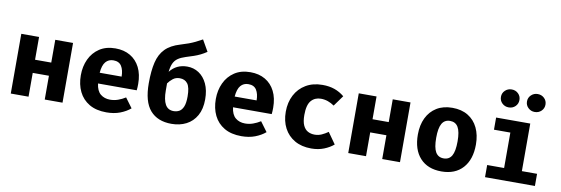

<svg xmlns="http://www.w3.org/2000/svg" viewBox="-58 -1261 5040 1724"><g transform="rotate(10 2461.5 -399.5)"><path d="M381.5 0V-216.9H233.8V0H71.8V-544.6H233.8V-336.9H381.5V-544.6H543.6V0Z M827.7 -225.1Q835.9 -158.5 871.3 -129.5Q906.7 -100.5 958.5 -100.5Q995.9 -100.5 1030.8 -112.8Q1065.6 -125.1 1097.9 -145.6L1163.1 -57.4Q1124.6 -24.6 1070 -3.6Q1015.4 17.4 945.6 17.4Q852.3 17.4 789.2 -19.7Q726.2 -56.9 694.4 -122.1Q662.6 -187.2 662.6 -271.8Q662.6 -352.3 693.3 -418.2Q724.1 -484.1 783.3 -523.3Q842.6 -562.6 928.2 -562.6Q1006.2 -562.6 1063.3 -529.2Q1120.5 -495.9 1152.1 -433.3Q1183.6 -370.8 1183.6 -283.1Q1183.6 -269.2 1182.8 -253.3Q1182.1 -237.4 1180.5 -225.1ZM928.2 -453.8Q884.6 -453.8 857.9 -422.6Q831.3 -391.3 825.6 -322.6H1025.6Q1025.1 -382.1 1002.6 -417.9Q980 -453.8 928.2 -453.8Z M1687.7 -778.5 1746.7 -675.4Q1717.4 -655.9 1690.3 -642.6Q1663.1 -629.2 1632.3 -618.7Q1601.5 -608.2 1561.5 -595.9Q1519.5 -582.6 1493.1 -564.4Q1466.7 -546.2 1452.8 -516.4Q1439 -486.7 1433.8 -438.5Q1492.8 -513.8 1591.3 -513.8Q1650.3 -513.8 1697.4 -482.8Q1744.6 -451.8 1772.3 -393.1Q1800 -334.4 1800 -251.3Q1800 -163.1 1766.2 -103.1Q1732.3 -43.1 1673.3 -12.8Q1614.4 17.4 1538.5 17.4Q1412.3 17.4 1344.1 -60.5Q1275.9 -138.5 1275.9 -307.2Q1275.9 -420 1294.4 -497.4Q1312.8 -574.9 1360.3 -623.3Q1407.7 -671.8 1494.9 -697.4Q1537.9 -710.3 1568.2 -721.5Q1598.5 -732.8 1626.2 -746.2Q1653.8 -759.5 1687.7 -778.5ZM1437.9 -268.7Q1437.9 -184.6 1462.3 -141.5Q1486.7 -98.5 1538.5 -98.5Q1567.2 -98.5 1590 -111.3Q1612.8 -124.1 1626.4 -156.7Q1640 -189.2 1640 -249.2Q1640 -331.8 1615.4 -365.4Q1590.8 -399 1543.1 -399Q1506.7 -399 1480.8 -378.5Q1454.9 -357.9 1437.9 -333.8Z M2058.5 -225.1Q2066.7 -158.5 2102.1 -129.5Q2137.4 -100.5 2189.2 -100.5Q2226.7 -100.5 2261.5 -112.8Q2296.4 -125.1 2328.7 -145.6L2393.8 -57.4Q2355.4 -24.6 2300.8 -3.6Q2246.2 17.4 2176.4 17.4Q2083.1 17.4 2020 -19.7Q1956.9 -56.9 1925.1 -122.1Q1893.3 -187.2 1893.3 -271.8Q1893.3 -352.3 1924.1 -418.2Q1954.9 -484.1 2014.1 -523.3Q2073.3 -562.6 2159 -562.6Q2236.9 -562.6 2294.1 -529.2Q2351.3 -495.9 2382.8 -433.3Q2414.4 -370.8 2414.4 -283.1Q2414.4 -269.2 2413.6 -253.3Q2412.8 -237.4 2411.3 -225.1ZM2159 -453.8Q2115.4 -453.8 2088.7 -422.6Q2062.1 -391.3 2056.4 -322.6H2256.4Q2255.9 -382.1 2233.3 -417.9Q2210.8 -453.8 2159 -453.8Z M2822.1 -110.3Q2855.4 -110.3 2884.9 -123.3Q2914.4 -136.4 2943.6 -156.9L3015.9 -54.4Q2980 -23.6 2928.5 -3.1Q2876.9 17.4 2813.3 17.4Q2725.6 17.4 2662.6 -18.7Q2599.5 -54.9 2565.6 -119.2Q2531.8 -183.6 2531.8 -268.7Q2531.8 -353.8 2566.4 -420.3Q2601 -486.7 2664.9 -524.6Q2728.7 -562.6 2816.4 -562.6Q2878.5 -562.6 2926.9 -545.4Q2975.4 -528.2 3015.9 -494.4L2945.6 -396.9Q2917.9 -416.4 2887.2 -427.2Q2856.4 -437.9 2823.1 -437.9Q2768.2 -437.9 2734.6 -399.2Q2701 -360.5 2701 -268.7Q2701 -208.7 2716.9 -174.1Q2732.8 -139.5 2760.3 -124.9Q2787.7 -110.3 2822.1 -110.3Z M3458.5 0V-216.9H3310.8V0H3148.7V-544.6H3310.8V-336.9H3458.5V-544.6H3620.5V0Z M4000 -562.6Q4084.1 -562.6 4143.1 -526.7Q4202.1 -490.8 4233.3 -425.9Q4264.6 -361 4264.6 -273.8Q4264.6 -137.4 4194.9 -60Q4125.1 17.4 4000 17.4Q3874.9 17.4 3805.1 -59Q3735.4 -135.4 3735.4 -272.8Q3735.4 -359.5 3766.9 -424.6Q3798.5 -489.7 3857.7 -526.2Q3916.9 -562.6 4000 -562.6ZM4000 -443.1Q3950.3 -443.1 3926.4 -402.3Q3902.6 -361.5 3902.6 -272.8Q3902.6 -182.6 3926.4 -142.1Q3950.3 -101.5 4000 -101.5Q4049.7 -101.5 4073.6 -142.1Q4097.4 -182.6 4097.4 -273.8Q4097.4 -362.1 4073.6 -402.6Q4049.7 -443.1 4000 -443.1Z M4712.3 -544.6V-110.8H4850.8V0H4395.9V-110.8H4550.3V-433.8H4401V-544.6ZM4495.9 -653.8Q4460.5 -653.8 4435.9 -677.4Q4411.3 -701 4411.3 -735.9Q4411.3 -770.3 4435.9 -793.8Q4460.5 -817.4 4495.9 -817.4Q4531.8 -817.4 4555.9 -793.8Q4580 -770.3 4580 -735.9Q4580 -701 4555.9 -677.4Q4531.8 -653.8 4495.9 -653.8ZM4732.8 -653.8Q4698.5 -653.8 4673.6 -677.4Q4648.7 -701 4648.7 -735.9Q4648.7 -770.3 4673.6 -793.8Q4698.5 -817.4 4732.8 -817.4Q4768.7 -817.4 4793.1 -793.8Q4817.4 -770.3 4817.4 -735.9Q4817.4 -701 4793.1 -677.4Q4768.7 -653.8 4732.8 -653.8Z"/></g></svg>

Font: FiraCode Nerd Font
Style: Bold
Weight: 700
Designer: Carrois Corporate, Edenspiekermann AG, Nikita Prokopov
Foundry: Carrois Corporate, Edenspiekermann AG, Nikita Prokopov
Version: Version 6.002;Nerd Fonts 2.1.0